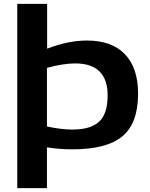

<svg xmlns="http://www.w3.org/2000/svg" viewBox="-20 -760 772 990"><path d="M69 210V-740H223V-509Q331 -551 429 -551Q556 -551 624 -480.5Q692 -410 692 -277Q692 -125 611.5 -57.5Q531 10 353 10Q288 10 222 0V210ZM354 -92Q447 -92 491 -132.5Q535 -173 535 -268Q535 -433 367 -433Q336 -433 299 -427Q262 -421 222 -410V-108Q294 -92 354 -92Z"/></svg>

Font: Georama Extended SemiBold
Style: Regular
Weight: 600
Width: 7
Designer: Jean-Baptiste Levee
Foundry: Production Type
Version: Version 1.000